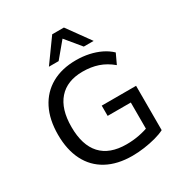

<svg xmlns="http://www.w3.org/2000/svg" viewBox="-214 -1089 1178 1249"><g transform="rotate(-30 375.5 -464.0)"><path d="M418 9Q306 9 227 -34Q148 -77 107 -158Q66 -239 66 -352Q66 -465 107 -546Q148 -627 225 -670.5Q302 -714 409 -714Q460 -714 506 -704Q552 -694 591 -675Q630 -656 659 -628L624 -553Q576 -593 524 -610.5Q472 -628 409 -628Q292 -628 229.5 -557Q167 -486 167 -352Q167 -215 231.5 -145Q296 -75 422 -75Q472 -75 518 -84Q564 -93 604 -109L581 -58V-297H407V-374H665V-41Q636 -26 595 -15Q554 -4 508 2.5Q462 9 418 9ZM236 -765 360 -937H448L572 -765H498L404 -879L309 -765Z"/></g></svg>

Font: Nunito Sans 10pt Medium
Style: Regular
Weight: 500
Designer: Vernon Adams
Foundry: Vernon Adams
Version: Version 3.101;gftools[0.9.27]